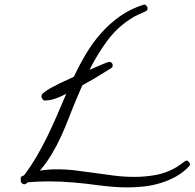

<svg xmlns="http://www.w3.org/2000/svg" viewBox="-20 -775 851 839"><path d="M810.5 -56.6Q810.5 -52.7 806.6 -48.8Q781.2 -21.5 749.5 -3.9Q717.8 13.7 683.1 24.4Q648.4 35.2 611.3 39.6Q574.2 43.9 539.1 43.9Q507.8 43.9 476.6 41.5Q445.3 39.1 414.1 35.2Q358.4 27.3 303.2 22.5Q248 17.6 191.4 17.6Q168.9 17.6 146.5 18.6Q124 19.5 101.6 21.5Q98.6 24.4 94.7 27.3Q90.8 30.3 85.9 30.3Q80.1 30.3 75.2 25.4Q70.3 20.5 70.3 13.7Q70.3 10.7 71.3 8.8Q71.3 7.8 70.8 7.3Q70.3 6.8 70.3 4.9Q70.3 -2 75.2 -4.4Q80.1 -6.8 85 -8.8Q115.2 -48.8 140.6 -92.3Q166 -135.7 188 -181.2Q210 -226.6 230 -272.9Q250 -319.3 269.5 -365.2L257.8 -359.4Q239.3 -349.6 217.8 -342.8Q196.3 -335.9 174.8 -335.9Q169.9 -335.9 165.5 -341.8Q161.1 -347.7 161.1 -353.5Q161.1 -354.5 161.6 -357.4Q162.1 -360.4 163.1 -362.3Q173.8 -374 192.9 -385.3Q211.9 -396.5 226.6 -403.3Q234.4 -408.2 255.4 -417.5Q276.4 -426.8 302.7 -439.5Q327.1 -491.2 356.4 -540.5Q385.7 -589.8 422.9 -631.3Q460 -672.9 505.9 -705.1Q551.8 -737.3 609.4 -754.9H611.3Q616.2 -754.9 620.6 -749Q625 -743.2 625 -738.3Q625 -730.5 618.2 -726.6Q598.6 -716.8 582 -710Q565.4 -703.1 545.9 -689.5Q487.3 -650.4 445.3 -592.3Q403.3 -534.2 371.1 -469.7Q404.3 -484.4 428.7 -494.6Q453.1 -504.9 458 -504.9Q463.9 -504.9 468.3 -500Q472.7 -495.1 472.7 -490.2Q472.7 -483.4 468.8 -479.5Q461.9 -474.6 454.6 -470.2Q447.3 -465.8 439.5 -460.9Q390.6 -429.7 339.8 -402.3Q334 -388.7 328.1 -375Q322.3 -361.3 316.4 -347.7Q298.8 -306.6 282.7 -264.6Q266.6 -222.7 248 -181.6Q229.5 -140.6 206.5 -102.1Q183.6 -63.5 154.3 -29.3Q190.4 -35.2 228.5 -35.2Q270.5 -35.2 313 -29.8Q355.5 -24.4 397.5 -18.6Q439.5 -12.7 481.4 -7.3Q523.4 -2 566.4 -2Q615.2 -2 662.1 -10.7Q709 -19.5 752 -44.9Q761.7 -50.8 770 -57.1Q778.3 -63.5 788.1 -70.3Q791 -73.2 794.9 -73.2Q799.8 -73.2 805.2 -67.4Q810.5 -61.5 810.5 -56.6Z"/></svg>

Font: Calligraffitti
Style: Regular
Weight: 400
Designer: Dathan Boardman
Foundry: Open Window
Version: Version 1.002